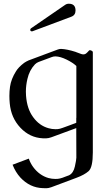

<svg xmlns="http://www.w3.org/2000/svg" viewBox="-20 -729 579 1029"><path d="M154.3 -561.5Q152.8 -561 150.9 -561Q142.1 -561 142.1 -569.3Q142.1 -573.2 145.5 -576.7L328.6 -702.6Q337.4 -709 348.6 -709Q384.8 -709 384.8 -672.9Q384.8 -647.5 361.8 -639.2ZM389.2 -97.2V-375.5Q369.1 -394 336.4 -409.9Q303.7 -425.8 278.3 -426.8H276.4Q266.6 -426.8 256.8 -422.9Q239.3 -416.5 221.9 -409.9Q204.6 -403.3 187 -397Q174.8 -392.1 167.5 -384.3Q137.2 -352.1 127 -306.2Q118.7 -271.5 118.7 -237.3Q118.7 -226.6 119.6 -215.3Q125 -145 157.7 -101.1Q190.4 -55.7 239.7 -42Q258.3 -36.6 277.3 -36.6Q283.2 -36.6 289.6 -37.1Q300.3 -38.1 314.9 -43.5Q326.2 -47.4 349.9 -56.2Q373.5 -64.9 388.7 -70.8V-97.2ZM388.7 -42.5 254.9 6.8Q239.3 12.2 229 12.2H209Q139.6 8.8 89.4 -44.4Q39.1 -97.7 32.2 -175.3Q30.3 -195.8 30.3 -214.8Q30.3 -240.2 33.7 -264.2Q39.6 -305.7 65.9 -347.2Q78.6 -368.7 109.4 -392.1Q120.1 -399.4 133.3 -405.3Q172.4 -419.9 211.7 -434.6Q251 -449.2 290.5 -463.9Q298.8 -466.8 306.2 -466.8H308.6Q339.8 -465.3 384.3 -451.2Q388.2 -449.7 389.2 -449.2Q399.9 -444.8 415.5 -439.5Q421.9 -437.5 427.2 -437.5Q435.1 -437.5 440.9 -441.9Q451.2 -450.7 455.6 -456.5Q458 -460 461.9 -460Q464.4 -460 466.8 -459Q477.5 -455.1 477.5 -449.2V87.9Q477.5 168.5 454.6 188.5Q431.6 208.5 389.2 224.1L254.9 274.4Q239.3 279.8 229 279.8Q216.3 279.8 209 279.3Q140.1 276.9 89.4 222.7Q63 193.8 47.4 153.8Q89.8 137.2 134.3 121.1Q143.1 146 157.7 166Q190.9 210.9 239.7 225.1Q258.3 230 276.4 230Q283.2 230 289.6 229.5Q300.3 228.5 314.9 223.6Q320.8 221.2 330.1 217.8Q339.4 214.4 350.1 210.4Q373.5 198.7 381.3 163.1Q389.2 127.4 389.2 115.7Z"/></svg>

Font: Caudex
Style: Regular
Weight: 400
Version: Version 1.01